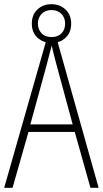

<svg xmlns="http://www.w3.org/2000/svg" viewBox="-20 -897 491 917"><path d="M412 0 337 -267H116L40 0H0L204 -715H250L451 0ZM249 -591Q243 -614 237.5 -635Q232 -656 227 -679Q221 -657 215.5 -636Q210 -615 204 -591L125 -303H327ZM227 -692Q187 -692 159.5 -716.5Q132 -741 132 -784Q132 -827 159 -852Q186 -877 226 -877Q266 -877 293 -851.5Q320 -826 320 -784Q320 -742 293.5 -717Q267 -692 227 -692ZM227 -720Q256 -720 273.5 -737.5Q291 -755 291 -784Q291 -813 273 -831Q255 -849 226 -849Q196 -849 178.5 -830.5Q161 -812 161 -784Q161 -757 178 -738.5Q195 -720 227 -720Z"/></svg>

Font: Noto Sans Telugu Condensed ExtraLight
Style: Regular
Weight: 200
Width: 3
Designer: Jelle Bosma - Monotype Design Team
Foundry: Monotype Imaging Inc.
Version: Version 2.005; ttfautohint (v1.8.4.7-5d5b)